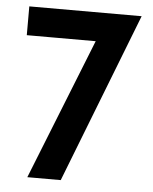

<svg xmlns="http://www.w3.org/2000/svg" viewBox="-49 -702 594 744"><g transform="rotate(5 247.5 -330.0)"><path d="M472 -660 215 0H85L309 -563L348 -548H35V-660Z"/></g></svg>

Font: Josefin Sans Thin SemiBold
Style: Regular
Weight: 600
Version: Version 2.000